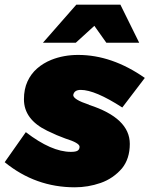

<svg xmlns="http://www.w3.org/2000/svg" viewBox="-43 -789 637 818"><path d="M550 -607H410L359 -679L280 -607H140L282 -769H470ZM276 9Q108 9 -23 -98L67 -226Q176 -142 259 -142Q280.5 -142 288.2 -147.5Q296 -153 296 -164Q296 -180 235 -199Q201 -211 158 -232Q59 -280 59 -366Q59 -409 74 -441.8Q89 -474.5 115 -497.2Q141 -520 175.5 -534Q228 -555 290 -555Q434 -555 574 -457L478 -331Q362 -406 301 -406Q273 -406 269 -384Q269 -365 336 -343L337 -342Q510 -286 510 -176Q510 -113 477 -72Q439 -28 385.5 -9.5Q332 9 276 9Z"/></svg>

Font: Argentum Sans Black
Style: Italic
Weight: 900
Italic angle: -11°
Designer: Julieta Ulanovsky (font), Cristiano Sobral (main changes and remaster)
Foundry: Julieta Ulanovsky (font), Cristiano Sobral (main changes and remaster)
Version: Version 2.007;June 15, 2022;FontCreator 14.0.0.2814 64-bit; 